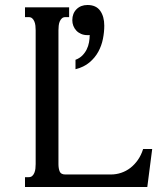

<svg xmlns="http://www.w3.org/2000/svg" viewBox="-20 -745 631 765"><path d="M255.4 -676.8H240.7Q231.9 -676.8 226.6 -671.9Q221.2 -667 218 -659.4Q214.8 -651.9 213.9 -642.6Q212.9 -633.3 212.9 -624.5V-91.3Q212.9 -73.7 217.8 -61.8Q222.7 -49.8 240.2 -49.8H421.9Q442.9 -49.8 462.6 -56.4Q482.4 -63 499.3 -75.9Q516.1 -88.9 529.3 -107.7Q542.5 -126.5 550.3 -151.4H586.4L566.9 0H79.6V-39.1H94.2Q103 -39.1 108.4 -43.9Q113.8 -48.8 116.9 -56.4Q120.1 -64 121.1 -73.2Q122.1 -82.5 122.1 -91.3V-624.5Q122.1 -633.3 121.1 -642.6Q120.1 -651.9 116.9 -659.4Q113.8 -667 108.4 -671.9Q103 -676.8 94.2 -676.8H79.6V-715.8H255.4ZM395.5 -642.6Q395.5 -617.2 390.1 -590.1Q384.8 -563 371.6 -538.8Q358.4 -514.6 336.2 -496.1Q314 -477.5 280.8 -469.2V-506.8Q296.9 -512.7 307.9 -523.7Q318.8 -534.7 325.4 -548.1Q332 -561.5 334.7 -576.4Q337.4 -591.3 337.4 -605.5Q335 -605 333 -605Q331.1 -605 328.6 -605Q314.5 -605 303.2 -609.9Q292 -614.7 284.2 -623Q276.4 -631.3 272.2 -642.1Q268.1 -652.8 268.1 -664.6Q268.1 -691.4 284.9 -708.3Q301.8 -725.1 328.6 -725.1Q362.8 -725.1 379.2 -702.1Q395.5 -679.2 395.5 -642.6Z"/></svg>

Font: Arian AMU Serif
Style: Regular
Weight: 400
Designer: Ruben Hakobyan (Tarumian)
Foundry: Ruben Hakobyan (Tarumian)
Version: Version 1.002